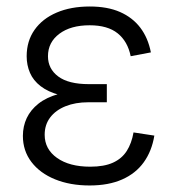

<svg xmlns="http://www.w3.org/2000/svg" viewBox="-20 -564 546 594"><path d="M257.3 9.8Q196.8 9.8 150.1 -9.3Q103.5 -28.3 77.1 -63Q50.8 -97.7 50.8 -143.6Q50.8 -173.3 62.7 -198.7Q74.7 -224.1 99.1 -243.4Q123.5 -262.7 161.9 -273.4Q200.2 -284.2 252.9 -284.2H310.5V-247.6H252.9Q213.4 -247.6 182.9 -235.4Q152.3 -223.1 135.3 -200.7Q118.2 -178.2 118.2 -147Q118.2 -102.5 156.5 -75.4Q194.8 -48.3 259.3 -48.3Q302.2 -48.3 329.6 -60.8Q356.9 -73.2 372.1 -96.9Q387.2 -120.6 393.1 -154.3L457.5 -144.5Q449.7 -96.7 424.8 -62Q399.9 -27.3 357.9 -8.8Q315.9 9.8 257.3 9.8ZM253.9 -260.3Q201.7 -260.3 165 -270Q128.4 -279.8 105.7 -297.4Q83 -314.9 72.8 -338.6Q62.5 -362.3 62.5 -390.1Q62.5 -437 86.9 -471.7Q111.3 -506.3 155.3 -525.1Q199.2 -543.9 257.8 -543.9Q312.5 -543.9 351.3 -526.9Q390.1 -509.8 414.1 -478.3Q438 -446.8 446.8 -401.9L384.3 -390.1Q375 -436 344 -460.9Q313 -485.8 257.3 -485.8Q198.7 -485.8 163.6 -459.5Q128.4 -433.1 128.4 -390.1Q128.4 -351.1 160.2 -327.4Q191.9 -303.7 254.9 -303.7H310.5V-260.3Z"/></svg>

Font: Inter 20pt Light
Style: Regular
Weight: 300
Version: Version 4.001;git-66647c0bb